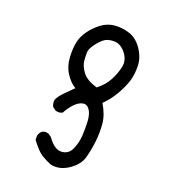

<svg xmlns="http://www.w3.org/2000/svg" viewBox="-192 -867 884 991"><g transform="rotate(30 250.0 -371.5)"><path d="M271 25Q241 19 212.5 7.5Q184 -4 139 -47L135 -70Q137 -86 146 -98Q160 -111 182 -107L201 -98Q248 -51 285.5 -60Q323 -69 332.5 -107.5Q342 -146 337.5 -186Q333 -226 324 -264Q315 -302 296.5 -320.5Q278 -339 257 -331Q236 -323 218.5 -297Q201 -271 191 -239Q175 -225 152 -229L133 -239Q121 -255 121 -276Q129 -301 145.5 -325Q162 -349 184 -380Q151 -392 120.5 -425Q90 -458 79 -507Q68 -556 70 -590Q72 -624 88.5 -658Q105 -692 132.5 -721.5Q160 -751 198 -761.5Q236 -772 279.5 -766.5Q323 -761 360 -723Q397 -685 406 -639Q415 -593 410 -555Q405 -517 388.5 -471Q372 -425 343 -384Q384 -337 396.5 -290Q409 -243 412 -195.5Q415 -148 411 -101.5Q407 -55 364.5 -14Q322 27 271 25ZM277 -438Q311 -476 324 -517Q337 -558 338 -597Q339 -636 305.5 -666Q272 -696 235.5 -689.5Q199 -683 181.5 -660.5Q164 -638 152.5 -612.5Q141 -587 143.5 -569.5Q146 -552 153 -525.5Q160 -499 188 -472Q216 -445 277 -438Z"/></g></svg>

Font: NaniFont Regular
Style: Regular
Weight: 400
Designer: Nanigashitei
Version: Version 1.036